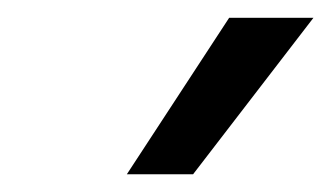

<svg xmlns="http://www.w3.org/2000/svg" viewBox="-20 -715 376 218"><path d="M124 -517.1 240.2 -694.8H335.9L199.2 -517.1Z"/></svg>

Font: CMU Bright
Style: SemiBoldOblique
Weight: 600
Italic angle: -12°
Version: Version 0.7.0